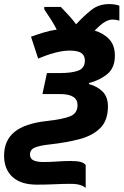

<svg xmlns="http://www.w3.org/2000/svg" viewBox="-65 -694 609 941"><path d="M355 227Q347 219 328.5 213Q310 207 284 207Q242 207 202 209Q162 211 116 211Q37 211 -4 173Q-45 135 -45 69Q-45 -5 5.5 -47Q56 -89 165 -101Q245 -110 280 -124.5Q315 -139 315 -179Q315 -233 229 -233H143L165 -336H229Q289 -336 320 -348.5Q351 -361 351 -398Q351 -421 334.5 -433.5Q318 -446 276 -446Q243 -446 202.5 -435Q162 -424 122 -407L87 -514Q117 -525 148 -534.5Q179 -544 213 -549Q202 -571 187 -595Q172 -619 152 -648V-660H233Q256 -636 273.5 -617Q291 -598 308 -575Q346 -616 382.5 -645Q419 -674 470 -674Q499 -674 520 -666V-593Q512 -595 504 -596.5Q496 -598 485 -598Q469 -598 449 -586.5Q429 -575 399 -544Q443 -531 470.5 -501.5Q498 -472 498 -421Q498 -362 461.5 -331.5Q425 -301 371 -287V-282Q412 -271 438 -245Q464 -219 464 -172Q464 -104 426.5 -66.5Q389 -29 324.5 -12Q260 5 178 14Q131 19 106.5 29Q82 39 82 63Q82 84 99.5 92Q117 100 147 100Q181 100 216 97.5Q251 95 282 95Q315 95 331.5 100Q348 105 355 115Z"/></svg>

Font: Noto IKEA Latin
Style: Bold Italic
Weight: 700
Italic angle: -12°
Designer: Monotype Design Team
Foundry: Monotype Imaging Inc.
Version: Version 1.0